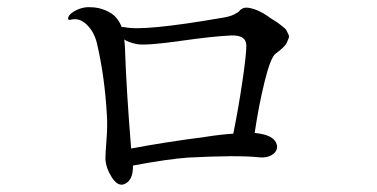

<svg xmlns="http://www.w3.org/2000/svg" viewBox="-20 -632 1040 530"><path d="M741 -484Q727 -474 710.5 -407Q694 -340 683 -265Q737 -260 744 -233Q748 -217 733 -206Q718 -195 693 -198Q633 -204 499 -197Q443 -193 347 -175Q348 -132 321 -123Q304 -118 288 -143.5Q272 -169 271 -194Q271 -207 274 -246Q277 -285 275 -315Q269 -422 247 -515Q239 -545 219.5 -564Q200 -583 177 -578Q168 -575 168 -581Q168 -590 182 -599Q206 -614 231 -612Q251 -612 271 -603.5Q291 -595 300 -584Q310 -573 316 -557Q319 -558 324 -557Q375 -545 594 -583Q614 -586 626 -592Q638 -598 641.5 -602.5Q645 -607 651.5 -609.5Q658 -612 669 -610Q692 -606 720 -587Q723 -584 734.5 -577Q746 -570 749 -567.5Q752 -565 760.5 -558.5Q769 -552 770.5 -548.5Q772 -545 775.5 -538.5Q779 -532 777 -527Q775 -522 772 -515Q769 -508 760.5 -500Q752 -492 741 -484ZM342 -222Q431 -239 546 -254Q590 -261 624 -263Q638 -332 649 -406.5Q660 -481 660 -506Q660 -536 617 -534Q569 -532 477.5 -519Q386 -506 359 -510Q334 -515 323 -523Q325 -505 325 -498Q329 -381 342 -222Z"/></svg>

Font: TsukuhouMincho
Style: Regular
Weight: 400
Designer: Iose
Foundry: Typographish
Version: Version 1.001; ttfautohint (v1.8.3)